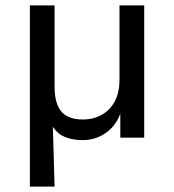

<svg xmlns="http://www.w3.org/2000/svg" viewBox="-20 -507 640 707"><path d="M90 180V-487H181V-187Q181 -146 192 -119.5Q203 -93 226 -80Q249 -67 284 -67Q325 -67 356 -85Q387 -103 403.5 -135.5Q420 -168 420 -212V-487H511V0H423V-110H430Q415 -52 375 -21.5Q335 9 284 9Q242 9 211 -6.5Q180 -22 163 -63H174L181 180Z"/></svg>

Font: Nunito Sans 12pt ExtraLight 12pt Medium
Style: Regular
Weight: 500
Version: Version 3.101;gftools[0.9.27]